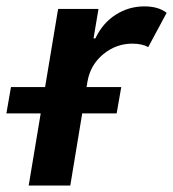

<svg xmlns="http://www.w3.org/2000/svg" viewBox="-68 -573 535 593"><path d="M20.6 0 111.5 -545.5H236.2L220.9 -454.5H226.6Q249.3 -502.1 289.6 -527.7Q329.9 -553.3 377.8 -553.3Q421.2 -553.3 446.7 -533.4L389.9 -427.6Q381 -432.5 368.6 -435.4Q356.2 -438.2 340.6 -438.2Q290.5 -438.2 250.7 -405.4Q210.9 -372.5 202.1 -320.7L149.1 0ZM-48.3 -222.7 -34.1 -304H306.5L292.3 -222.7Z"/></svg>

Font: Inter UI Semi Bold
Style: Italic
Weight: 600
Italic angle: -9.39999°
Designer: Rasmus Andersson
Foundry: rsms
Version: 3.2;8d6f07862